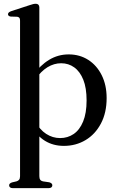

<svg xmlns="http://www.w3.org/2000/svg" viewBox="-20 -764 626 1020"><path d="M189 -725V172Q189 184.5 193.8 191Q198.5 197.5 208 199.5L242 204.5Q250 207 254 210.8Q258 214.5 258 220.5Q258 227.5 252.8 231.5Q247.5 235.5 238 235.5H48Q38.5 235.5 33.5 231.5Q28.5 227.5 28.5 220.5Q28.5 215 32.5 211.2Q36.5 207.5 44 205L67.5 199.5Q76.5 197 81.5 190.8Q86.5 184.5 86.5 172V-654.5Q86.5 -665 83 -669.2Q79.5 -673.5 71.5 -675L37 -676Q30 -677 26.2 -680.2Q22.5 -683.5 22.5 -688.5Q22.5 -699 40.5 -705L135.5 -736Q148 -740.5 155.8 -742.2Q163.5 -744 170.5 -744Q179 -744 184 -739Q189 -734 189 -725ZM168.5 -343 156 -364.5Q193.5 -417.5 241 -446.2Q288.5 -475 345 -475Q403.5 -475 449 -445.8Q494.5 -416.5 520.5 -364.2Q546.5 -312 546.5 -243Q546.5 -165 516.2 -107.8Q486 -50.5 434.5 -19.8Q383 11 319.5 11Q262.5 11 219 -15.8Q175.5 -42.5 149 -93L168.5 -118Q191 -75 225.2 -52.8Q259.5 -30.5 299.5 -30.5Q339.5 -30.5 371.2 -52Q403 -73.5 421.5 -118.2Q440 -163 440 -230.5Q440 -297 422.5 -340.5Q405 -384 374.5 -406Q344 -428 305 -428Q267 -428 232.2 -406.8Q197.5 -385.5 168.5 -343Z"/></svg>

Font: Fraunces 36pt
Style: Regular
Weight: 400
Version: Version 1.000;[b76b70a41]